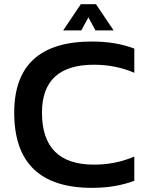

<svg xmlns="http://www.w3.org/2000/svg" viewBox="-20 -904 719 929"><path d="M629.9 -29.3Q539.6 4.9 424.8 4.9Q48.8 4.9 48.8 -358.9Q48.8 -703.1 424.8 -703.1Q539.6 -703.1 629.9 -668.9V-551.8Q539.6 -590.8 434.6 -590.8Q183.1 -590.8 183.1 -358.9Q183.1 -107.4 434.6 -107.4Q539.6 -107.4 629.9 -146.5ZM371.1 -883.8H444.3L529.8 -756.8H441.9L407.7 -820.3L373.5 -756.8H285.6Z"/></svg>

Font: Voltera
Style: Bold
Weight: 700
Designer: Bernd Montag
Version: Version 1.301